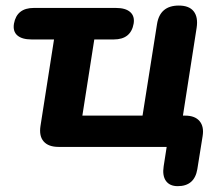

<svg xmlns="http://www.w3.org/2000/svg" viewBox="-20 -518 786 677"><path d="M557.1 68.2 567.7 0H186.7Q150.8 0 134 -19.2Q117.2 -38.3 122.8 -74.2L170.5 -378.9H91.3Q57.5 -378.9 41.1 -393.2Q24.8 -407.4 29.2 -434.5Q39.2 -490 99.2 -490H389Q422.9 -490 439.2 -475.4Q455.6 -460.7 451.2 -434.5Q441.3 -378.9 381.2 -378.9H312.5L270.4 -110.3H482.6L533.6 -432.7Q543.8 -498.4 610.6 -498.4Q646.9 -498.4 662.9 -478.1Q679 -457.7 673.4 -420.4L620 -78.2L590 -110.3H632.9Q667.6 -110.3 683.8 -90.8Q700 -71.4 694.4 -37.7L675.8 78.4Q665.8 138.4 606.7 138.4Q578.4 138.4 565.1 119.9Q551.9 101.3 557.1 68.2Z"/></svg>

Font: SN Pro Thin
Style: Italic
Weight: 200
Italic angle: -9°
Designer: Tobias Whetton
Foundry: Supernotes
Version: Version 1.003;Glyphs 3.3 (3324)